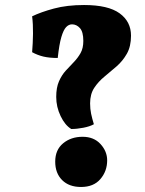

<svg xmlns="http://www.w3.org/2000/svg" viewBox="-20 -737 577 765"><path d="M315 -717Q411 -717 456.5 -684Q502 -651 502 -595Q502 -552 485.5 -523Q469 -494 445 -473Q421 -452 396.5 -432Q372 -412 355.5 -387Q339 -362 339 -325Q339 -303 343 -284Q347 -265 354 -242Q338 -233 312 -228Q286 -223 264 -223Q239 -238 221.5 -274.5Q204 -311 204 -351Q204 -388 215 -413Q226 -438 242 -455.5Q258 -473 274 -489.5Q290 -506 301 -525.5Q312 -545 312 -574Q312 -610 298.5 -625Q285 -640 267 -640Q254 -640 243.5 -629Q233 -618 224.5 -589.5Q216 -561 210 -506Q177 -506 153.5 -511.5Q130 -517 108 -529Q111 -565 111.5 -603Q112 -641 108 -672Q143 -689 195 -703Q247 -717 315 -717ZM303 8Q255 8 227.5 -19.5Q200 -47 200 -93Q200 -140 231.5 -166Q263 -192 309 -192Q354 -192 380.5 -163Q407 -134 407 -98Q407 -55 380 -23.5Q353 8 303 8Z"/></svg>

Font: Vollkorn Black
Style: Regular
Weight: 900
Designer: Friedrich Althausen
Foundry: Friedrich Althausen
Version: Version 5.000